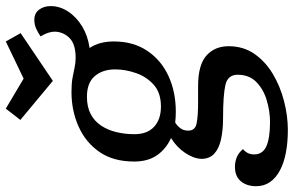

<svg xmlns="http://www.w3.org/2000/svg" viewBox="-218 -600 989 646"><g transform="rotate(-90 276.0 -276.5)"><path d="M162 198Q121 198 86.5 191.5Q52 185 26.5 171.5Q1 158 -13 138Q-27 118 -27 91Q-27 60 -10.5 40Q6 20 38 20Q55 20 70 26Q85 32 98 47Q91 52 85.5 61.5Q80 71 80 85Q80 113 107 125.5Q134 138 189 138Q225 138 262 127Q299 116 323.5 92Q348 68 348 29Q348 -4 314 -12Q280 -20 201 -20Q161 -20 130 -27Q99 -34 82 -50Q65 -66 65 -93Q66 -119 85 -147.5Q104 -176 135 -195Q98 -212 77 -242.5Q56 -273 56 -319Q56 -389 88 -435.5Q120 -482 173.5 -506Q227 -530 290 -530Q318 -530 337.5 -526.5Q357 -523 372.5 -519.5Q388 -516 405 -516Q451 -516 471.5 -536.5Q492 -557 493 -586Q493 -608 477 -634Q490 -643 503.5 -649Q517 -655 533 -655Q555 -655 567 -639Q579 -623 579 -600Q579 -569 560.5 -541Q542 -513 510.5 -494Q479 -475 438 -469Q449 -453 454.5 -432.5Q460 -412 460 -387Q460 -322 428.5 -275Q397 -228 343.5 -203.5Q290 -179 224 -179Q214 -179 205 -179.5Q196 -180 187 -181Q176 -174 168 -163.5Q160 -153 160 -137Q160 -114 184 -109Q208 -104 257 -104H310Q381 -104 412.5 -76Q444 -48 444 -1Q444 48 418.5 85Q393 122 351.5 147Q310 172 260 185Q210 198 162 198ZM241 -229Q287 -229 314 -253Q341 -277 353.5 -312.5Q366 -348 366 -383Q366 -425 343.5 -451.5Q321 -478 274 -478Q240 -478 216 -465.5Q192 -453 177 -430.5Q162 -408 155 -379Q148 -350 148 -318Q148 -275 173 -252Q198 -229 241 -229ZM327 -593 196 -702 234 -751 335 -691 460 -751 488 -701 328 -593Z"/></g></svg>

Font: Sansita Swashed Light Light
Style: Regular
Weight: 300
Version: Version 1.003